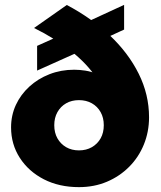

<svg xmlns="http://www.w3.org/2000/svg" viewBox="-20 -754 661 789"><path d="M304.5 15Q223 15 160.2 -17.2Q97.5 -49.5 61.5 -105.2Q25.5 -161 25.5 -230.5Q25.5 -280 45.2 -322.8Q65 -365.5 100.5 -398Q136 -430.5 183.2 -449Q230.5 -467.5 285 -467.5Q306 -467.5 330.5 -463.8Q355 -460 378.5 -449.8Q402 -439.5 420.5 -420L375 -436Q356.5 -463.5 330.8 -490.8Q305 -518 272.5 -543.8Q240 -569.5 201.8 -593.5Q163.5 -617.5 120 -639L254.5 -733.5Q355 -680.5 431.2 -608.5Q507.5 -536.5 550 -451Q592.5 -365.5 592.5 -272Q592.5 -212.5 571.2 -160.2Q550 -108 511 -68.8Q472 -29.5 419.5 -7.2Q367 15 304.5 15ZM304.5 -136Q334.5 -136 357.5 -149.2Q380.5 -162.5 393.5 -185.5Q406.5 -208.5 406.5 -239.5Q406.5 -270 393.5 -293.2Q380.5 -316.5 357.5 -329.5Q334.5 -342.5 304.5 -342.5Q274.5 -342.5 251.8 -329.5Q229 -316.5 216 -293.2Q203 -270 203 -239.5Q203 -208.5 216 -185.5Q229 -162.5 251.8 -149.2Q274.5 -136 304.5 -136ZM132.5 -464V-565.5L312 -646V-652L490 -734V-632.5L312 -550.5V-544.5Z"/></svg>

Font: Geologica Thin Cursive ExtraBold
Style: Regular
Weight: 800
Version: Version 1.010;gftools[0.9.28]